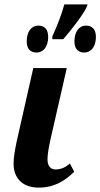

<svg xmlns="http://www.w3.org/2000/svg" viewBox="-20 -847 458 877"><path d="M219 -668H269C305 -710 360 -779 377 -817L380 -827H274C260 -777 242 -731 219 -681ZM147 -607C172 -607 200 -626 200 -679C200 -714 182 -730 156 -730C122 -730 102 -701 102 -658C102 -624 119 -607 147 -607ZM365 -607C390 -607 418 -626 418 -679C418 -714 400 -730 373 -730C340 -730 320 -701 320 -658C320 -624 337 -607 365 -607ZM157 10C229 10 280 -23 319 -63L299 -100C282 -85 261 -73 234 -73C211 -73 197 -89 197 -119C197 -140 201 -164 209 -203L285 -536H132L56 -200C48 -161 42 -128 42 -100C42 -27 89 10 157 10Z"/></svg>

Font: Noto Serif Condensed Extra
Style: Italic
Weight: 800
Width: 3
Italic angle: -12°
Designer: Monotype Design Team
Foundry: Monotype Imaging Inc.
Version: Version 1.901